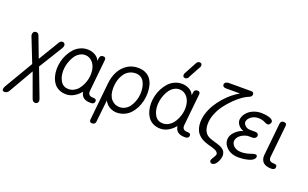

<svg xmlns="http://www.w3.org/2000/svg" viewBox="-136 -1458 3638 2268"><g transform="rotate(20 1683.0 -324.0)"><path d="M-9.8 171.9 202.1 -187 82 -491.2Q77.1 -505.9 77.1 -516.1Q79.1 -538.1 89.1 -548.1Q99.1 -558.1 118.2 -558.1Q143.1 -558.1 153.8 -534.2L253.9 -271L411.1 -532.2Q425.8 -556.2 450.2 -556.2Q465.3 -556.2 474.6 -546.4Q483.9 -536.6 483.9 -521Q482.4 -502.9 474.1 -488.8L288.1 -187Q310.1 -127.9 356 -8.5Q401.9 110.8 423.8 169.9Q429.2 188 429.2 194.8Q427.7 207.5 422.9 215.8Q412.6 232.9 391.1 232.9Q360.4 232.9 348.1 199.2L236.8 -106.9L58.1 203.1Q38.6 234.9 5.9 234.9Q-15.6 234.9 -21 219.2Q-22 216.3 -22 209Q-21 193.4 -9.8 171.9Z M912.6 -484.9 917 -521Q921.4 -560.1 960 -560.1Q992.7 -560.1 992.7 -528.8Q950.7 -124 950.7 -115.2Q950.7 -86.4 966.3 -72.8Q981.9 -59.1 1014.6 -59.1Q1055.7 -59.1 1055.7 -32.2V-25.9Q1052.7 8.8 1007.8 8.8Q946.8 8.8 916.3 -14.9Q885.7 -38.6 878.9 -85.9Q846.2 -43.5 798.3 -15.1Q750.5 13.2 698.7 13.2Q647 13.2 606.9 -6.6Q566.9 -26.4 542.7 -60.5Q518.6 -94.7 506.1 -137.9Q493.7 -181.2 493.7 -231Q493.7 -278.3 504.9 -326.4Q516.1 -374.5 539.1 -418.7Q562 -462.9 593.3 -497.6Q624.5 -532.2 668 -552.7Q711.4 -573.2 760.7 -573.2Q809.6 -573.2 852.5 -550.3Q895.5 -527.3 912.6 -484.9ZM704.6 -55.2Q741.2 -55.2 772.9 -72.5Q804.7 -89.8 826.7 -117.4Q848.6 -145 864.5 -179.4Q880.4 -213.9 887.9 -248.8Q895.5 -283.7 895.5 -314.9Q895.5 -400.9 855 -450.9Q814.5 -501 755.9 -501Q719.7 -501 688.7 -482.9Q657.7 -464.8 637 -436.3Q616.2 -407.7 601.3 -372.1Q586.4 -336.4 579.6 -302Q572.8 -267.6 572.8 -236.8Q572.8 -158.7 606.4 -106.9Q640.1 -55.2 704.6 -55.2Z M1391.6 -502Q1351.1 -502 1317.6 -486.1Q1284.2 -470.2 1262.2 -444.3Q1240.2 -418.5 1225.3 -384.3Q1210.4 -350.1 1204.1 -315.2Q1197.8 -280.3 1197.8 -245.1Q1197.8 -155.8 1239.7 -108.4Q1281.7 -61 1342.8 -61Q1379.9 -61 1411.1 -77.9Q1442.4 -94.7 1462.9 -121.3Q1483.4 -147.9 1497.8 -181.9Q1512.2 -215.8 1518.6 -249.5Q1524.9 -283.2 1524.9 -314.9Q1524.9 -351.1 1517.6 -383.1Q1510.3 -415 1495.4 -442.4Q1480.5 -469.7 1453.6 -485.8Q1426.8 -502 1391.6 -502ZM1072.8 192.9 1121.6 -282.2Q1130.4 -364.7 1165 -429.9Q1199.7 -495.1 1259.5 -534.2Q1319.3 -573.2 1394.5 -573.2Q1446.8 -573.2 1486.8 -555.4Q1526.9 -537.6 1551.5 -504.9Q1576.2 -472.2 1588.4 -428.2Q1600.6 -384.3 1600.6 -330.1Q1600.6 -280.8 1589.8 -232.4Q1579.1 -184.1 1556.9 -139.9Q1534.7 -95.7 1503.7 -62.3Q1472.7 -28.8 1428.7 -8.8Q1384.8 11.2 1334 11.2Q1288.6 11.2 1245.8 -12.2Q1203.1 -35.6 1177.7 -84L1147.9 192.9Q1143.6 230 1105 230Q1072.8 230 1072.8 199.2Z M2098.1 -484.9 2102.5 -521Q2106.9 -560.1 2145.5 -560.1Q2178.2 -560.1 2178.2 -528.8Q2136.2 -124 2136.2 -115.2Q2136.2 -86.4 2151.9 -72.8Q2167.5 -59.1 2200.2 -59.1Q2241.2 -59.1 2241.2 -32.2V-25.9Q2238.3 8.8 2193.4 8.8Q2132.3 8.8 2101.8 -14.9Q2071.3 -38.6 2064.5 -85.9Q2031.7 -43.5 1983.9 -15.1Q1936 13.2 1884.3 13.2Q1832.5 13.2 1792.5 -6.6Q1752.4 -26.4 1728.3 -60.5Q1704.1 -94.7 1691.7 -137.9Q1679.2 -181.2 1679.2 -231Q1679.2 -278.3 1690.4 -326.4Q1701.7 -374.5 1724.6 -418.7Q1747.6 -462.9 1778.8 -497.6Q1810.1 -532.2 1853.5 -552.7Q1897 -573.2 1946.3 -573.2Q1995.1 -573.2 2038.1 -550.3Q2081.1 -527.3 2098.1 -484.9ZM1890.1 -55.2Q1926.8 -55.2 1958.5 -72.5Q1990.2 -89.8 2012.2 -117.4Q2034.2 -145 2050 -179.4Q2065.9 -213.9 2073.5 -248.8Q2081.1 -283.7 2081.1 -314.9Q2081.1 -400.9 2040.5 -450.9Q2000 -501 1941.4 -501Q1905.3 -501 1874.3 -482.9Q1843.3 -464.8 1822.5 -436.3Q1801.8 -407.7 1786.9 -372.1Q1772 -336.4 1765.1 -302Q1758.3 -267.6 1758.3 -236.8Q1758.3 -158.7 1792 -106.9Q1825.7 -55.2 1890.1 -55.2ZM2082.5 -836.9 1998.5 -683.1Q1998.5 -671.9 1984.6 -659.9Q1970.7 -647.9 1959.5 -647.9Q1926.3 -647.9 1926.3 -676.8Q1926.3 -689.5 1931.2 -699.2L2015.1 -855Q2029.3 -882.8 2054.2 -882.8Q2070.8 -882.8 2078.1 -874.3Q2085.4 -865.7 2085.4 -847.2Q2085.4 -845.7 2082.5 -836.9Z M2598.1 193.8Q2585.9 193.8 2577.6 184.3Q2569.3 174.8 2569.3 163.1Q2571.8 146 2591.3 117.7Q2610.8 89.4 2613.3 71.8Q2613.3 60.5 2606.9 51Q2600.6 41.5 2593 35.6Q2585.4 29.8 2569.1 23.2Q2552.7 16.6 2543 13.7Q2533.2 10.7 2512.2 4.9Q2488.8 -1 2472.4 -6.1Q2456.1 -11.2 2432.4 -21Q2408.7 -30.8 2392.3 -41.5Q2376 -52.2 2357.9 -69.6Q2339.8 -86.9 2328.9 -107.4Q2317.9 -127.9 2310.5 -157Q2303.2 -186 2303.2 -220.2Q2303.2 -276.9 2322.3 -336.7Q2341.3 -396.5 2373.5 -449.2Q2405.8 -502 2447.8 -550.3Q2489.7 -598.6 2535.6 -636.2Q2581.5 -673.8 2627.4 -699.2H2452.1Q2433.1 -699.2 2420.7 -707.3Q2408.2 -715.3 2408.2 -730V-733.9Q2409.7 -751.5 2424.6 -761.2Q2439.5 -771 2460.4 -771H2741.2Q2759.3 -771 2767.3 -764.2Q2775.4 -757.3 2775.4 -742.2V-735.8Q2773.4 -720.2 2764.2 -712.2Q2754.9 -704.1 2735.4 -696.8Q2705.1 -685.1 2662.4 -655.3Q2619.6 -625.5 2572.5 -578.9Q2525.4 -532.2 2485.1 -478.8Q2444.8 -425.3 2418.5 -359.6Q2392.1 -293.9 2392.1 -232.9Q2392.1 -136.2 2450.2 -96.2Q2477.5 -76.7 2542 -59.6Q2544.4 -58.6 2549.3 -57.6L2549.8 -57.1H2550.3H2550.8H2551.3L2551.8 -56.6H2552.2H2552.7H2553.2L2553.7 -56.2H2554.2Q2585.4 -47.4 2605.2 -39.8Q2625 -32.2 2646 -18.6Q2667 -4.9 2677.2 15.9Q2687.5 36.6 2687.5 64.9Q2682.6 112.3 2657.5 153.1Q2632.3 193.8 2598.1 193.8Z M2869.1 17.1Q2780.8 17.1 2726.3 -29.5Q2671.9 -76.2 2671.9 -136.2Q2671.9 -189.9 2717 -235.6Q2762.2 -281.2 2816.9 -295.9Q2772.5 -313 2750.2 -343Q2728 -373 2728 -405.8Q2732.4 -453.1 2763.9 -491.2Q2795.4 -529.3 2843 -549.6Q2890.6 -569.8 2943.8 -569.8Q2967.3 -569.8 2992.2 -566.7Q3017.1 -563.5 3041 -556.9Q3064.9 -550.3 3080.1 -538.3Q3095.2 -526.4 3095.2 -511.2Q3093.8 -493.2 3082 -480.5Q3070.3 -467.8 3055.2 -467.8Q3046.4 -467.8 3022.9 -479Q2980 -501 2935.1 -501Q2881.8 -501 2844.5 -473.9Q2807.1 -446.8 2800.8 -409.2V-404.8Q2800.8 -380.4 2825.7 -358.2Q2850.6 -335.9 2890.1 -335.9H2951.2Q2972.2 -335.9 2983.2 -326.2Q2994.1 -316.4 2994.1 -301.8V-297.9Q2992.7 -282.7 2979.5 -271.2Q2966.3 -259.8 2945.8 -259.8H2883.8Q2826.2 -248.5 2791.5 -218.3Q2756.8 -188 2752.9 -147.9Q2752.9 -110.4 2785.9 -81.8Q2818.8 -53.2 2878.9 -53.2Q2934.6 -53.2 2995.1 -75.2Q3029.3 -86.9 3042 -86.9Q3068.8 -86.9 3068.8 -62Q3066.4 -39.6 3044.2 -22.9Q3022 -6.3 2989 1.7Q2956.1 9.8 2926 13.4Q2896 17.1 2869.1 17.1Z M3265.6 -528.8Q3222.7 -124 3222.7 -113.8Q3222.7 -85.4 3237.3 -72.3Q3252 -59.1 3284.7 -59.1Q3325.7 -59.1 3325.7 -32.2V-25.9Q3322.8 8.8 3277.8 8.8Q3145 8.8 3145 -105Q3145 -119.1 3188 -523.9Q3192.4 -561 3229 -561Q3265.6 -561 3265.6 -528.8Z"/></g></svg>

Font: BPreplay
Style: Italic
Weight: 400
Italic angle: -6°
Designer: Magenta/George Triantafyllakos
Foundry: Magenta/George Triantafyllakos
Version: Version 1.00